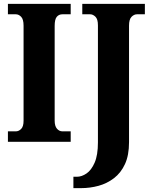

<svg xmlns="http://www.w3.org/2000/svg" viewBox="-20 -734 785 994"><path d="M21 0V-54H62Q77 -54 89.5 -66.5Q102 -79 102 -109V-601Q102 -634 89.5 -647Q77 -660 62 -660H21V-714H346V-660H303Q285 -660 274 -647Q263 -634 263 -600V-110Q263 -81 275 -67.5Q287 -54 303 -54H346V0ZM360 240V181H379Q403 181 428 164Q453 147 470 108Q487 69 487 3V-603Q487 -635 474 -647.5Q461 -660 447 -660H406V-714H730V-660H689Q674 -660 661 -647Q648 -634 648 -601V2Q648 70 627 115.5Q606 161 570 188.5Q534 216 490 228Q446 240 399 240Z"/></svg>

Font: Noto Serif Ethiopic Condensed ExtraBold
Style: Regular
Weight: 800
Width: 3
Designer: Monotype Design Team
Foundry: Monotype Imaging Inc.
Version: Version 2.102; ttfautohint (v1.8.4.7-5d5b)